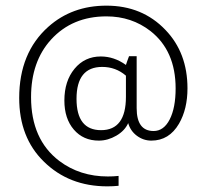

<svg xmlns="http://www.w3.org/2000/svg" viewBox="-20 -486 732 680"><path d="M464 -103Q464 -22 524 -22Q560 -22 581 -63Q602 -104 602 -173Q602 -306 513 -376Q446 -428 357 -428Q236 -428 161 -346Q90 -268 90 -142Q90 8 190 84Q263 139 362 139Q382 139 400 137V172Q381 174 360 174Q224 174 135 86Q48 1 48 -139Q48 -299 151 -391Q235 -466 357 -466Q484 -466 566 -380Q644 -299 644 -173Q644 -100 614 -48Q579 12 516 12Q488 12 465 -5Q442 -22 434 -50Q422 -23 392 -5.5Q362 12 330 12Q275 12 241.5 -27Q208 -66 208 -130Q208 -199 244 -242.5Q280 -286 337 -286Q384 -286 426 -256Q427 -258 430 -268Q435 -281 437 -287H464ZM426 -218Q390 -249 342 -249Q251 -249 251 -136Q251 -25 338 -25Q426 -25 426 -143Z"/></svg>

Font: TajawalTap
Style: Regular
Weight: 300
Designer: Boutros Fonts
Foundry: Created by Boutros International 2017
Version: Version 2.700